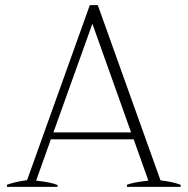

<svg xmlns="http://www.w3.org/2000/svg" viewBox="-20 -724 727 744"><path d="M680 -8V0H472V-8Q497 -18 555 -24L498 -184H177L120 -24Q178 -18 203 -7V0H7V-8Q40 -20 85 -26L328 -704H359L602 -25Q648 -20 680 -8ZM488 -211 338 -632 187 -211Z"/></svg>

Font: Trirong ExtraLight
Style: Regular
Weight: 275
Designer: Katatrad Team
Foundry: CadsonDemak
Version: Version 1.001